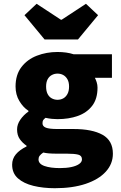

<svg xmlns="http://www.w3.org/2000/svg" viewBox="-20 -786 640 1012"><path d="M269 206Q207 206 156 193.5Q105 181 74.5 154Q44 127 44 82Q44 51 63.5 27.5Q83 4 120 -14V-18Q99 -32 84.5 -52.5Q70 -73 70 -104Q70 -130 87 -155Q104 -180 130 -198V-202Q102 -220 82 -253.5Q62 -287 62 -330Q62 -392 93 -432.5Q124 -473 174.5 -492.5Q225 -512 283 -512Q331 -512 368 -500H570V-376H480Q485 -367 489.5 -353Q494 -339 494 -324Q494 -265 466 -228.5Q438 -192 390.5 -175Q343 -158 283 -158Q270 -158 254 -159.5Q238 -161 220 -165Q211 -158 207.5 -152.5Q204 -147 204 -136Q204 -120 222 -113Q240 -106 282 -106H367Q466 -106 520.5 -75.5Q575 -45 575 24Q575 78 537.5 119Q500 160 431.5 183Q363 206 269 206ZM283 -260Q300 -260 313.5 -267.5Q327 -275 335.5 -290.5Q344 -306 344 -330Q344 -353 335.5 -368Q327 -383 313.5 -390.5Q300 -398 283 -398Q267 -398 253 -390.5Q239 -383 231 -368Q223 -353 223 -330Q223 -306 231 -290.5Q239 -275 253 -267.5Q267 -260 283 -260ZM296 100Q330 100 356 94.5Q382 89 397 78.5Q412 68 412 54Q412 34 392 29Q372 24 334 24H284Q255 24 238 22.5Q221 21 208 18Q195 27 189 35Q183 43 183 54Q183 78 214.5 89Q246 100 296 100ZM215 -578 109 -706 173 -766 301 -682H305L433 -766L497 -706L391 -578Z"/></svg>

Font: Source Code Pro ExtraLight Black
Style: Regular
Weight: 900
Monospace: yes
Version: Version 1.018;hotconv 1.0.116;makeotfexe 2.5.65601